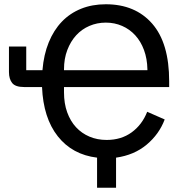

<svg xmlns="http://www.w3.org/2000/svg" viewBox="-20 -730 853 900"><path d="M773 -322H280V-297Q280 -245 295 -203.5Q310 -162 336.5 -133.5Q363 -105 399.5 -89.5Q436 -74 480 -74Q548 -74 597 -109.5Q646 -145 670 -206L752 -170Q726 -101 667.5 -52Q609 -3 524 9V150H435V9Q319 -5 251 -91Q183 -177 177 -322H93Q52 -322 37 -341Q22 -360 22 -392V-512H103V-401H179Q185 -474 208.5 -531.5Q232 -589 270 -628.5Q308 -668 360 -689Q412 -710 476 -710Q614 -710 693.5 -619Q773 -528 773 -349ZM476 -624Q435 -624 399 -608.5Q363 -593 337 -564.5Q311 -536 295.5 -495.5Q280 -455 280 -405V-401H671V-405Q670 -455 655 -495.5Q640 -536 614 -564.5Q588 -593 552.5 -608.5Q517 -624 476 -624Z"/></svg>

Font: IBM Plex Sans Text
Style: Regular
Weight: 450
Designer: Mike Abbink, Paul van der Laan, Pieter van Rosmalen
Foundry: Bold Monday
Version: Version 3.005